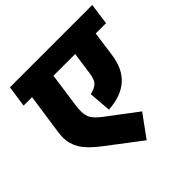

<svg xmlns="http://www.w3.org/2000/svg" viewBox="-197 -863 1105 1105"><g transform="rotate(-45 355.5 -310.0)"><path d="M693 -566H609L588 -413Q574 -312 515.5 -260.5Q457 -209 353 -202L342 -339Q376 -346 396 -363.5Q416 -381 422 -425L442 -566H265L236 -359Q232 -334 232 -311Q232 -273 246.5 -250Q261 -227 297 -199L481 -60L382 76L177 -80Q106 -134 79 -179Q52 -224 52 -274Q52 -300 56 -324L91 -566H22L41 -696H711Z"/></g></svg>

Font: FiraGO Heavy
Style: Italic
Weight: 900
Italic angle: -8°
Designer: bBox Type GmbH
Foundry: bBox Type GmbH
Version: Version 1.001